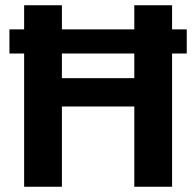

<svg xmlns="http://www.w3.org/2000/svg" viewBox="-20 -712 748 732"><path d="M16 -508H72V0H216V-306H492V0H636V-508H692V-600H636V-692H492V-600H216V-692H72V-600H16ZM216 -414V-508H492V-414Z"/></svg>

Font: Ronzino
Style: Bold
Weight: 700
Designer: Nunzio Mazzaferro
Foundry: Collletttivo
Version: Version 1.000;Glyphs 3.3 (3337)